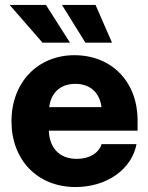

<svg xmlns="http://www.w3.org/2000/svg" viewBox="-20 -753 607 785"><path d="M289.1 11.7C416.5 11.7 518.6 -60.5 538.1 -163.6H395.5C383.3 -127 346.2 -103.5 293.9 -103.5C223.1 -103.5 182.1 -147.9 179.7 -218.8H542.5V-261.2C542.5 -417.5 437.5 -527.3 284.2 -527.3C133.3 -527.3 26.9 -415 26.9 -257.3C26.9 -100.6 131.3 11.7 289.1 11.7ZM329.1 -578.6H438L370.6 -732.9H233.4ZM153.8 -578.6H266.1L168 -732.9H19.5ZM181.2 -314.9C188.5 -374.5 227.5 -410.2 288.1 -410.2C348.1 -410.2 387.7 -374.5 395 -314.9Z"/></svg>

Font: Raveo Display
Style: Bold
Weight: 700
Designer: Jakub Foglar, Rasmus Andersson (Inter)
Foundry: Jakubfoglar.com
Version: Version 1.100;Glyphs 3.2.3 (3260)